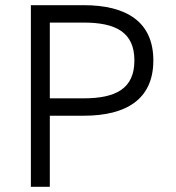

<svg xmlns="http://www.w3.org/2000/svg" viewBox="-20 -720 678 740"><path d="M99 0H172V-274H303C466 -274 571 -337 571 -487C571 -637 466 -700 303 -700H99ZM172 -341V-633H302C426 -633 498 -596 498 -487C498 -378 426 -341 302 -341Z"/></svg>

Font: Chess Sans
Style: Regular
Weight: 400
Designer: Wolf Bōese
Foundry: Wolf Bōese
Version: Version 7.223;Glyphs 3.3 (3306)